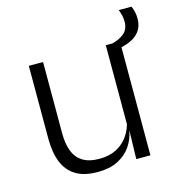

<svg xmlns="http://www.w3.org/2000/svg" viewBox="-96 -699 741 794"><g transform="rotate(-15 274.5 -302.0)"><path d="M125 -487.5V-181.5Q125 -138.5 136.8 -106.8Q148.5 -75 175.5 -57.8Q202.5 -40.5 248 -40.5Q290.5 -40.5 321.2 -56.8Q352 -73 371.2 -101.2Q390.5 -129.5 397 -164.5L409.5 -120H396Q389.5 -84.5 368.8 -54.8Q348 -25 312.8 -7.2Q277.5 10.5 227 10.5Q168.5 10.5 132.8 -11.5Q97 -33.5 80.5 -75Q64 -116.5 64 -175.5V-487.5ZM454 -487.5V0H393.5L396.5 -120.5L393.5 -123.5V-487.5ZM432 -458 414.5 -485.5Q453 -494.5 473.5 -512.2Q494 -530 494 -562Q494 -576.5 490.8 -589.2Q487.5 -602 483 -614H537.5Q542.5 -602.5 545.8 -589.5Q549 -576.5 549 -560Q549 -518.5 520.8 -493.2Q492.5 -468 432 -458Z"/></g></svg>

Font: Anek Latin Medium Light
Style: Regular
Weight: 300
Version: Version 1.003